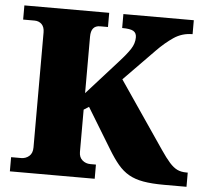

<svg xmlns="http://www.w3.org/2000/svg" viewBox="-51 -768 884 823"><g transform="rotate(5 390.5 -357.0)"><path d="M21 0V-61H64Q84 -61 98.5 -73.5Q113 -86 113 -111V-606Q113 -629 101 -641Q89 -653 70 -653H21V-714H386V-653H352Q313 -653 313 -605V-362L447 -511Q478 -545 493.5 -569Q509 -593 509 -619Q509 -638 495.5 -646Q482 -654 447 -654V-714H750V-654Q705 -654 669 -629.5Q633 -605 599 -570L467 -435L662 -149Q685 -115 702 -96Q719 -77 735.5 -69Q752 -61 775 -61H781V0H685Q631 0 594.5 -6.5Q558 -13 532 -28Q506 -43 485 -68Q464 -93 441 -131L335 -305L313 -291V-109Q313 -86 327.5 -73.5Q342 -61 362 -61H386V0Z"/></g></svg>

Font: Noto Serif Myanmar Black
Style: Regular
Weight: 900
Designer: Ben Mitchell and the Monotype Design Team
Foundry: Monotype Imaging Inc.
Version: Version 2.106; ttfautohint (v1.8.4.7-5d5b)